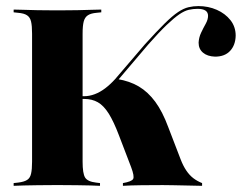

<svg xmlns="http://www.w3.org/2000/svg" viewBox="-20 -602 792 622"><path d="M378.2 0V-8.9Q406.5 -13.7 411.3 -22.2Q416.1 -30.6 404.8 -60.5L365.3 -163.7Q348.4 -208.1 332.3 -233.9Q316.1 -259.7 297.2 -270.6Q278.2 -281.5 252.4 -281.5H213.7V-290.3H252.4Q269.4 -290.3 286.7 -296.8Q304 -303.2 321 -316.1Q337.9 -329 353.2 -346L449.2 -458.1Q487.9 -500.8 513.3 -525.8Q538.7 -550.8 556.9 -562.9Q575 -575 590.7 -578.6Q606.5 -582.3 622.6 -582.3Q654.8 -582.3 682.3 -570.2Q709.7 -558.1 726.6 -536.7Q743.5 -515.3 743.5 -486.3Q742.7 -455.6 725.4 -437.1Q708.1 -418.5 676.6 -418.5Q651.6 -419.4 637.5 -431.5Q623.4 -443.5 623.4 -463.7Q624.2 -480.6 631.5 -496Q638.7 -511.3 646.4 -525Q654 -538.7 654 -550.8Q654 -562.1 645.6 -567.7Q637.1 -573.4 620.2 -573.4Q605.6 -573.4 591.5 -570.2Q577.4 -566.9 560.9 -555.6Q544.4 -544.4 520.2 -521.4Q496 -498.4 460.5 -458.1L355.6 -334.7L359.7 -346Q400 -339.5 429.8 -321.8Q459.7 -304 483.1 -272.2Q506.5 -240.3 525 -190.3L565.3 -85.5Q573.4 -64.5 583.5 -49.6Q593.5 -34.7 606 -25Q618.5 -15.3 634.7 -8.9V0Q600.8 -0.8 578.2 -1.2Q555.6 -1.6 539.5 -2Q523.4 -2.4 507.3 -2.4Q473.4 -2.4 438.7 -2Q404 -1.6 378.2 0ZM153.2 -2.4Q125.8 -2.4 101.2 -2Q76.6 -1.6 57.3 -1.2Q37.9 -0.8 24.2 0V-8.9L38.7 -10.5Q58.1 -12.9 67.7 -19Q77.4 -25 80.6 -39.1Q83.9 -53.2 83.9 -78.2V-492.7Q83.9 -518.5 80.6 -532.3Q77.4 -546 67.7 -552.4Q58.1 -558.9 38.7 -560.5L24.2 -562.1V-571Q37.9 -571 57.3 -570.2Q76.6 -569.4 101.2 -569Q125.8 -568.5 153.2 -568.5H165.3H178.2Q206.5 -568.5 230.6 -569Q254.8 -569.4 275 -570.2Q295.2 -571 308.1 -571V-562.1L292.7 -560.5Q274.2 -558.9 264.5 -552.4Q254.8 -546 251.2 -532.3Q247.6 -518.5 247.6 -492.7V-78.2Q247.6 -40.3 255.6 -27Q263.7 -13.7 291.1 -10.5L304 -8.9V0Q291.9 -0.8 272.6 -1.2Q253.2 -1.6 229.8 -2Q206.5 -2.4 178.2 -2.4H165.3Z"/></svg>

Font: Playfair 144pt SemiCondensed Black
Style: Regular
Weight: 900
Width: 4
Designer: Claus Eggers Sørensen
Foundry: Claus Eggers Sørensen
Version: Version 2.203